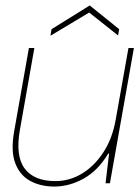

<svg xmlns="http://www.w3.org/2000/svg" viewBox="-20 -672 514 704"><path d="M179 12Q129 12 91 -8.5Q53 -29 36 -73.5Q19 -118 32 -191L86 -496H106L53 -196Q36 -100 70.5 -54Q105 -8 183 -8Q235 -8 280.5 -35.5Q326 -63 359 -113.5Q392 -164 404 -232L451 -496H471L383 0H367L380 -109H377Q339 -46 286.5 -17Q234 12 179 12ZM165 -541 169 -565 309 -652 417 -565 413 -542 307 -626Z"/></svg>

Font: DM Sans 36pt Thin
Style: Italic
Weight: 250
Italic angle: -10°
Designer: Colophon Foundry, Jonny Pinhorn
Foundry: Colophon Foundry
Version: Version 4.004;gftools[0.9.30]